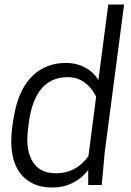

<svg xmlns="http://www.w3.org/2000/svg" viewBox="-20 -820 580 851"><path d="M212 11Q157 11 119 -10Q30 -59 30 -195Q30 -249 45 -322Q67 -430 126 -485.5Q185 -541 271 -541Q320 -541 358.5 -520Q397 -499 416 -465L460 -800H530L444 -144L431 0H371V-67Q347 -33 305.5 -11Q264 11 212 11ZM229 -52Q317 -52 372 -128L406 -391Q398 -409 382 -429Q366 -449 340.5 -463.5Q315 -478 280 -478Q136 -478 108 -279Q101 -227 101 -203Q101 -133 132.5 -92.5Q164 -52 229 -52Z"/></svg>

Font: Tanohe Sans
Style: Italic
Weight: 400
Designer: Village Type and Design LLC & Cristiano Sobral
Foundry: Cooper Hewitt Smithsonian Design Museum
Version: Version 1.00;September 29, 2021;FontCreator 13.0.0.2655 64-b